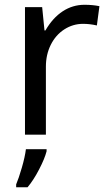

<svg xmlns="http://www.w3.org/2000/svg" viewBox="-20 -566 453 807"><path d="M335 -545.9Q370.6 -545.9 397.9 -540L387.2 -459Q357.4 -465.8 329.1 -465.8Q286.6 -465.8 250.2 -442.4Q213.9 -418.9 193.4 -377.7Q172.9 -336.4 172.9 -286.1V0H85V-536.1H157.2L167 -438H170.9Q201.7 -491.2 243.7 -518.6Q285.6 -545.9 335 -545.9ZM47.9 209Q58.6 184.1 71.8 138.7Q85 93.3 88.9 61H175.8V69.8Q168 100.6 144.3 146.2Q120.6 191.9 95.7 221.2H47.9Z"/></svg>

Font: NotoSans
Style: Regular
Weight: 400
Designer: Monotype Design team
Foundry: Monotype Imaging Inc.
Version: Version 1.04; ttfautohint (v1.4.1)